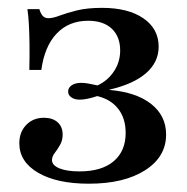

<svg xmlns="http://www.w3.org/2000/svg" viewBox="-20 -447 467 479"><path d="M201.6 11.3Q121.8 11.3 75 -16.1Q28.2 -43.5 28.2 -89.5Q28.2 -117.7 45.6 -135.5Q62.9 -153.2 89.5 -153.2Q111.3 -153.2 123.8 -141.9Q136.3 -130.6 136.3 -111.3Q136.3 -96.8 129.8 -85.5Q123.4 -74.2 116.5 -65.3Q109.7 -56.5 109.7 -47.6Q109.7 -34.7 128.2 -27Q146.8 -19.4 178.2 -19.4Q233.9 -19.4 263.7 -44.8Q293.5 -70.2 293.5 -115.3Q293.5 -151.6 275 -175.4Q256.5 -199.2 222.6 -207.3Q210.5 -203.2 199.2 -200.8Q187.9 -198.4 179 -198.4Q166.1 -198.4 158.1 -204Q150 -209.7 150 -218.5Q150 -228.2 158.9 -234.3Q167.7 -240.3 183.1 -240.3Q190.3 -240.3 199.6 -238.7Q208.9 -237.1 223.4 -233.9Q249.2 -246 264.5 -269.4Q279.8 -292.7 279.8 -321Q279.8 -355.6 258.9 -375.4Q237.9 -395.2 200 -395.2Q151.6 -395.2 121.4 -363.3Q91.1 -331.5 83.1 -272.6H53.2Q54 -310.5 53.6 -338.3Q53.2 -366.1 52 -387.1Q50.8 -408.1 48.4 -424.2H78.2Q81.5 -412.9 86.7 -407.3Q91.9 -401.6 100.8 -401.6Q112.1 -401.6 129 -408.1Q146 -414.5 171.8 -421Q197.6 -427.4 234.7 -427.4Q300 -427.4 337.9 -401.2Q375.8 -375 375.8 -330.6Q375.8 -291.9 344.4 -264.5Q312.9 -237.1 253.2 -223.4V-222.6Q320.2 -216.9 357.3 -187.5Q394.4 -158.1 394.4 -111.3Q394.4 -55.6 341.9 -22.2Q289.5 11.3 201.6 11.3Z"/></svg>

Font: Playfair SemiBold
Style: Regular
Weight: 600
Designer: Claus Eggers Sørensen
Foundry: Claus Eggers Sørensen
Version: Version 2.001;gftools[0.9.30]